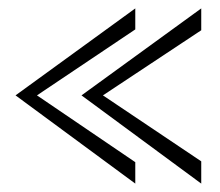

<svg xmlns="http://www.w3.org/2000/svg" viewBox="-20 -522 523 457"><path d="M302 -502V-452L68 -295L302 -136V-85L17 -295ZM459 -502V-450L225 -295L459 -138V-85L174 -295Z"/></svg>

Font: Darker Grotesque Light
Style: Regular
Weight: 400
Version: Version 1.000;gftools[0.9.28]